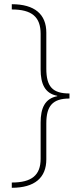

<svg xmlns="http://www.w3.org/2000/svg" viewBox="-20 -734 377 912"><path d="M36 133V158C145 158 200 110 200 23V-148C200 -231 230 -266 310 -266V-290C230 -290 200 -322 200 -408V-579C200 -666 145 -714 36 -714V-689C131 -689 173 -654 173 -573V-404C173 -336 193 -290 252 -279V-277C193 -266 173 -220 173 -152V20C173 98 131 133 36 133Z"/></svg>

Font: Noto Sans Georgian Thin
Style: Regular
Weight: 100
Designer: Monotype Design Team, Akaki Razmadze
Foundry: Google LLC
Version: Version 2.005